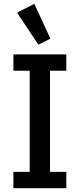

<svg xmlns="http://www.w3.org/2000/svg" viewBox="-20 -982 417 1002"><path d="M50 0V-85H135V-613H50V-698H326V-613H241V-85H326V0ZM69 -916 159 -962 243 -780 180 -749Z"/></svg>

Font: IBM Plex Sans Condensed Medium
Style: Regular
Weight: 500
Width: 3
Designer: Mike Abbink, Paul van der Laan, Pieter van Rosmalen
Foundry: Bold Monday
Version: Version 1.3